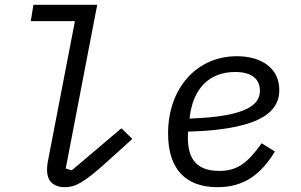

<svg xmlns="http://www.w3.org/2000/svg" viewBox="-20 -760 1240 792"><path d="M248.9 12.1C289.1 12.1 324.9 -5 421.9 -93L525.9 -187.1L480.8 -230.8L275.9 -57.2L251.1 -65L381 -740.1H117.9L106.9 -672.9H289.1L176.8 -90.9C175.1 -82 174 -67.8 174 -58.9C174 -18.1 195 12.1 248.9 12.1Z M877.1 12.1C986.2 12.1 1056.1 -40.1 1114 -134.9L1059.3 -169C1001.1 -87 958.1 -55 884.2 -55C776.3 -55 755 -122.2 755 -193.9C755 -196 755 -207 756 -217C1085.2 -225.9 1132.1 -316.1 1132.1 -388.8C1132.1 -479 1058.2 -528.1 957 -528.1C791.2 -528.1 673.3 -396 673.3 -209.2C673.3 -61.1 747.2 12.1 877.1 12.1ZM762.1 -271 763.1 -280.9C778.1 -398.1 846.2 -463.1 950.3 -463.1C1025.2 -463.1 1052.2 -427.9 1052.2 -386C1052.2 -335.9 1014.2 -279.1 762.1 -271Z"/></svg>

Font: Margiela Mono Italic Italic
Style: Regular
Weight: 400
Designer: Mike Abbink, Paul van der Laan, Pieter van Rosmalen
Foundry: Bold Monday
Version: Version 2.003 2021